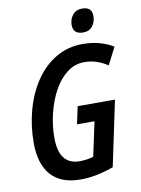

<svg xmlns="http://www.w3.org/2000/svg" viewBox="-99 -983 775 1059"><g transform="rotate(-10 288.0 -453.5)"><path d="M265 10Q156 10 100.5 -52.5Q45 -115 45 -233Q45 -329 69.5 -417.5Q94 -506 140.5 -575Q187 -644 254 -684Q321 -724 405 -724Q456 -724 499.5 -712Q543 -700 576 -679L527 -583Q496 -603 464.5 -613.5Q433 -624 397 -624Q343 -624 299.5 -590.5Q256 -557 225.5 -501Q195 -445 178.5 -377Q162 -309 162 -241Q162 -90 278 -90Q299 -90 318 -93Q337 -96 355 -101L396 -293H298L319 -391H528L451 -26Q405 -9 358.5 0.5Q312 10 265 10ZM420 -786Q364 -786 364 -838Q364 -870 383 -893.5Q402 -917 437 -917Q491 -917 491 -866Q491 -833 472.5 -809.5Q454 -786 420 -786Z"/></g></svg>

Font: Noto Sans Condensed SemiBold
Style: Italic
Weight: 600
Width: 3
Italic angle: -12°
Designer: Monotype Design Team
Foundry: Monotype Imaging Inc.
Version: Version 2.013; ttfautohint (v1.8.4.7-5d5b)